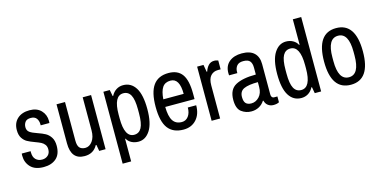

<svg xmlns="http://www.w3.org/2000/svg" viewBox="-78 -1082 3296 1658"><g transform="rotate(-15 1570.5 -253.0)"><path d="M331 -362 330 -344H252V-353Q252 -385 236 -406.5Q220 -428 185 -428Q149 -428 134.5 -408Q120 -388 120 -362Q120 -332 141.5 -316.5Q163 -301 208 -286Q249 -272 275.5 -257.5Q302 -243 321 -214Q340 -185 340 -138Q340 -63 298 -26Q256 11 186 11Q108 11 69 -30Q30 -71 30 -131Q30 -142 30.5 -146Q31 -150 31 -151H110V-141Q110 -98 132 -76.5Q154 -55 189 -55Q220 -55 241 -74Q262 -93 262 -127Q262 -153 249.5 -169.5Q237 -186 218.5 -195.5Q200 -205 167 -217Q126 -232 101.5 -245.5Q77 -259 59.5 -286Q42 -313 42 -357Q42 -421 82.5 -458Q123 -495 192 -495Q257 -495 294 -457Q331 -419 331 -362Z M673 -56H667Q631 11 551 11Q431 11 431 -135V-484H507V-140Q507 -93 524.5 -74.5Q542 -56 575 -56Q612 -56 638.5 -92Q665 -128 665 -188V-484H740V0H683Z M1178 -241Q1178 -116 1137.5 -52.5Q1097 11 1033 11Q998 11 970.5 -3.5Q943 -18 930 -43H926V159H850V-484H907L918 -427H922Q939 -460 966.5 -477.5Q994 -495 1028 -495Q1099 -495 1138.5 -432.5Q1178 -370 1178 -241ZM926 -259V-225Q926 -56 1012 -56Q1056 -56 1077.5 -96Q1099 -136 1099 -225V-259Q1099 -348 1077.5 -387.5Q1056 -427 1012 -427Q926 -427 926 -259Z M1594 -267V-219H1332Q1333 -135 1358.5 -95.5Q1384 -56 1438 -56Q1474 -56 1496.5 -85.5Q1519 -115 1519 -164H1594Q1594 -84 1550.5 -36.5Q1507 11 1436 11Q1343 11 1297.5 -49Q1252 -109 1252 -241Q1252 -371 1297 -433Q1342 -495 1434 -495Q1516 -495 1555 -441Q1594 -387 1594 -267ZM1333 -287H1515Q1515 -427 1434 -427Q1385 -427 1361.5 -392.5Q1338 -358 1333 -287Z M1878 -488V-409H1853Q1814 -409 1789 -382Q1764 -355 1764 -295V0H1688V-484H1745L1756 -420H1761Q1771 -452 1791 -473.5Q1811 -495 1843 -495Q1855 -495 1865 -492Q1875 -489 1878 -488Z M2236 -360V-88Q2236 -73 2243 -64.5Q2250 -56 2260 -56H2291V-4Q2271 7 2241 7Q2212 7 2191.5 -9Q2171 -25 2165 -52H2160Q2141 -22 2110.5 -5.5Q2080 11 2042 11Q1993 11 1954 -18Q1915 -47 1915 -125Q1915 -218 1978 -252.5Q2041 -287 2160 -287V-349Q2160 -387 2143.5 -407Q2127 -427 2084 -427Q2044 -427 2026.5 -405Q2009 -383 2009 -352V-340H1935Q1934 -345 1934 -361Q1934 -425 1976.5 -460Q2019 -495 2089 -495Q2162 -495 2199 -460Q2236 -425 2236 -360ZM1994 -130Q1994 -90 2010.5 -73Q2027 -56 2060 -56Q2099 -56 2129.5 -88Q2160 -120 2160 -176V-219Q2077 -219 2035.5 -200.5Q1994 -182 1994 -130Z M2600 -56H2595Q2578 -23 2550.5 -6Q2523 11 2489 11Q2418 11 2378.5 -51.5Q2339 -114 2339 -242Q2339 -368 2379.5 -431.5Q2420 -495 2484 -495Q2519 -495 2546.5 -479.5Q2574 -464 2587 -438H2592V-665H2667V0H2610ZM2418 -259V-225Q2418 -136 2439.5 -96Q2461 -56 2505 -56Q2592 -56 2592 -225V-256Q2592 -427 2505 -427Q2461 -427 2439.5 -387.5Q2418 -348 2418 -259Z M3105 -241Q3105 11 2932 11Q2758 11 2758 -241Q2758 -495 2932 -495Q3105 -495 3105 -241ZM2837 -259V-225Q2837 -56 2932 -56Q3026 -56 3026 -225V-259Q3026 -342 3002.5 -384.5Q2979 -427 2932 -427Q2837 -427 2837 -259Z"/></g></svg>

Font: Pragati Narrow
Style: Regular
Weight: 400
Designer: Hector Gatti, Marcela Romero, Pablo Cosgaya and Nicolas Silva
Foundry: Omnibus-Type
Version: Version 1.010; ttfautohint (v1.3)